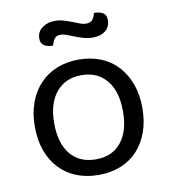

<svg xmlns="http://www.w3.org/2000/svg" viewBox="-77 -721 707 800"><g transform="rotate(-10 276.5 -321.0)"><path d="M504 -231Q504 -175 488 -130Q472 -85 442.5 -53Q413 -21 371 -4Q329 13 277 13Q225 13 183 -4Q141 -21 111 -53Q81 -85 65 -130Q49 -175 49 -231Q49 -287 65.5 -332Q82 -377 112 -409Q142 -441 184 -458Q226 -475 277 -475Q328 -475 370 -458Q412 -441 441.5 -409Q471 -377 487.5 -332Q504 -287 504 -231ZM277 -409Q209 -409 170 -362Q131 -315 131 -231Q131 -146 169.5 -99.5Q208 -53 277 -53Q346 -53 384 -100Q422 -147 422 -231Q422 -315 383.5 -362Q345 -409 277 -409ZM206 -651Q227 -651 245 -645.5Q263 -640 278.5 -634Q294 -628 308 -622.5Q322 -617 335 -617Q353 -617 361.5 -627.5Q370 -638 374 -655H380Q398 -655 412 -646.5Q426 -638 426 -617Q426 -588 406 -571.5Q386 -555 353 -555Q332 -555 313 -560.5Q294 -566 277.5 -572.5Q261 -579 247 -584.5Q233 -590 221 -590Q203 -590 195 -579Q187 -568 183 -551H177Q159 -551 145 -560Q131 -569 131 -589Q131 -618 154 -634.5Q177 -651 206 -651Z"/></g></svg>

Font: Baloo Thambi 2
Style: Regular
Weight: 400
Designer: Aadarsh Rajan and Ek Type
Foundry: Ek Type
Version: Version 1.640;hotconv 1.0.111;makeotfexe 2.5.65597; ttfautoh